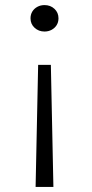

<svg xmlns="http://www.w3.org/2000/svg" viewBox="-20 -520 360 755"><path d="M120 215 130 -265H180L190 215ZM155 -396Q132 -396 116 -410.8Q100 -425.5 100 -448Q100 -463 107.2 -474.8Q114.5 -486.5 127 -493.2Q139.5 -500 155 -500Q178.5 -500 194.2 -485.2Q210 -470.5 210 -448Q210 -433 202.8 -421.2Q195.5 -409.5 183 -402.8Q170.5 -396 155 -396Z"/></svg>

Font: Geologica Thin Roman Thin
Style: Regular
Weight: 250
Version: Version 1.010;gftools[0.9.28]